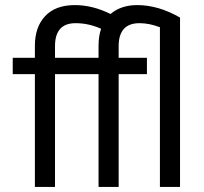

<svg xmlns="http://www.w3.org/2000/svg" viewBox="-20 -734 800 754"><path d="M367 -507V-554Q367 -592 377 -621Q328 -643 277 -643Q196 -643 196 -553V-507ZM117 -507V-554Q117 -628 157.5 -671Q198 -714 274 -714Q344 -714 414 -679Q455 -714 519 -714Q602 -714 687 -665V0H608V-627Q566 -643 528 -643Q446 -643 446 -553V-507H557V-443H446V0H367V-443H196V0H117V-443H30V-507Z"/></svg>

Font: Hind Regular
Style: Regular
Weight: 400
Designer: Manushi Parikh, Satya Rajpurohit
Foundry: Indian Type Foundry
Version: Version 1.201;PS 1.0;hotconv 1.0.78;makeotf.lib2.5.61930; tt